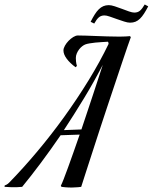

<svg xmlns="http://www.w3.org/2000/svg" viewBox="-174 -833 681 856"><path d="M409.2 -667Q404.3 -654.3 394.3 -625Q384.3 -595.7 370.6 -555.2Q356.9 -514.6 340.6 -465.6Q324.2 -416.5 306.6 -364Q289.1 -311.5 271.7 -258.5Q254.4 -205.6 238.8 -157.2Q223.1 -108.9 210 -68.4Q196.8 -27.8 188 0Q175.3 2 161.1 2.4Q148.9 3.4 133.1 2.9Q117.2 2.4 100.1 0L97.2 -4.9Q101.6 -13.2 109.9 -34.4Q118.2 -55.7 129.2 -85.9Q140.1 -116.2 153.6 -154.1Q167 -191.9 181.2 -232.9L96.2 -230Q50.3 -163.1 6.8 -105Q-36.6 -46.9 -75.2 0Q-85 1 -97.2 1.5Q-107.4 2 -121.8 1.7Q-136.2 1.5 -153.8 0L-152.8 -6.8Q-150.4 -6.8 -144.8 -9.8Q-139.2 -12.7 -133.8 -18.1Q-71.8 -81.5 -8.8 -156.5Q54.2 -231.4 112.3 -312Q170.4 -392.6 221.2 -475.3Q272 -558.1 310.1 -637.2Q310.1 -644 307.1 -647Q293.9 -646 279.3 -645.3Q264.6 -644.5 251 -643.1Q237.3 -641.6 225.3 -639.6Q213.4 -637.7 206.1 -634.8Q199.7 -632.3 192.4 -626.7Q185.1 -621.1 178.7 -612.8Q172.4 -604.5 168.2 -594.5Q164.1 -584.5 164.1 -574.2Q164.1 -567.9 165 -558.3Q166 -548.8 168.9 -539.1L163.1 -533.2Q138.2 -551.3 123.5 -571Q108.9 -590.8 108.9 -607.9Q108.9 -617.7 115.5 -629.4Q122.1 -641.1 131.8 -651.1Q141.6 -661.1 152.8 -668Q164.1 -674.8 172.9 -674.8Q188 -674.8 209.7 -674.1Q231.4 -673.3 255.6 -672.4Q279.8 -671.4 304.2 -670.7Q328.6 -669.9 349.1 -669.9Q357.9 -669.9 364.7 -669.9Q371.6 -669.9 377.7 -670.2Q383.8 -670.4 390.4 -670.7Q397 -670.9 405.8 -671.9ZM189 -255.9Q201.7 -293.9 214.8 -333Q228 -372.1 240.2 -409.4Q252.4 -446.8 263.7 -481Q274.9 -515.1 284.2 -543.9Q245.6 -469.2 201.2 -396Q156.7 -322.8 110.8 -252.9ZM486.8 -804.7Q477.1 -786.1 468.3 -772.5Q459.5 -758.8 450.2 -749.8Q440.9 -740.7 430.2 -736.3Q419.4 -731.9 405.8 -731.9Q395 -731.9 379.2 -737.1Q363.3 -742.2 346.9 -748Q330.6 -753.9 315.7 -759Q300.8 -764.2 292 -764.2Q276.4 -764.2 266.4 -755.4Q256.3 -746.6 246.1 -728L230 -735.8Q239.7 -754.9 248.5 -768.8Q257.3 -782.7 266.6 -791.7Q275.9 -800.8 286.6 -805.4Q297.4 -810.1 311 -810.1Q321.8 -810.1 337.6 -804.9Q353.5 -799.8 369.9 -793.5Q386.2 -787.1 401.1 -782Q416 -776.9 424.8 -776.9Q440.4 -776.9 450.4 -785.6Q460.4 -794.4 471.2 -813L486.8 -804.7Z"/></svg>

Font: Romanesco
Style: Regular
Weight: 400
Designer: Astigmatic (AOETI)
Foundry: Astigmatic (AOETI)
Version: Version 1.000